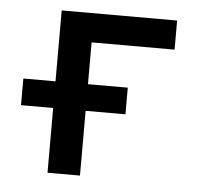

<svg xmlns="http://www.w3.org/2000/svg" viewBox="-43 -564 672 610"><g transform="rotate(5 293.0 -259.0)"><path d="M27.3 -206.5H129.9V0H233.4V-206.5H360.4V-291.5H233.4V-424.8H498V-517.6H129.9V-291.5H27.3Z"/></g></svg>

Font: Cascadia Mono NF
Style: Regular
Weight: 400
Monospace: yes
Designer: Aaron Bell
Foundry: Saja Typeworks
Version: Version 2404.023